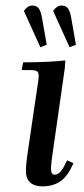

<svg xmlns="http://www.w3.org/2000/svg" viewBox="-20 -663 303 690"><path d="M58.1 -411.1 63 -439Q151.4 -439 214.8 -445.8L212.9 -418L168 -104Q163.1 -68.8 163.1 -58.1Q163.1 -35.2 175.8 -35.2Q194.8 -35.2 210 -64.9L221.2 -86.9L244.1 -76.2L232.9 -54.2Q201.7 6.8 132.8 6.8Q104 6.8 88.6 -7.1Q73.2 -21 73.2 -47.9Q73.2 -71.8 78.1 -105L116.2 -363.8Q119.1 -380.9 119.1 -391.1Q119.1 -402.8 112.8 -407Q106.4 -411.1 88.9 -411.1ZM65.9 -624Q79.6 -643.1 96.2 -643.1Q111.8 -643.1 119.6 -632.3Q127.4 -621.6 131.8 -594.2L147.9 -502L125 -493.2ZM170.9 -624Q184.6 -643.1 201.2 -643.1Q216.8 -643.1 224.6 -632.3Q232.4 -621.6 236.8 -594.2L252.9 -502L230 -493.2Z"/></svg>

Font: Dihjauti
Style: Bold Italic
Weight: 700
Italic angle: -9°
Designer: T. Christopher White
Version: Version 3.0.0